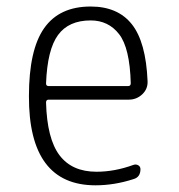

<svg xmlns="http://www.w3.org/2000/svg" viewBox="-20 -550 540 580"><path d="M253.9 -488.3Q187.5 -488.3 155.3 -444.3Q123 -400.4 119.1 -297.9Q119.1 -290 127 -290H367.2Q375 -290 375 -298.8Q372.1 -405.3 339.8 -446.8Q307.6 -488.3 253.9 -488.3ZM268.6 9.8Q66.4 9.8 67.4 -259.8Q67.4 -399.4 113.3 -464.8Q159.2 -530.3 253.9 -530.3Q335.9 -530.3 378.4 -476.6Q420.9 -422.9 425.8 -304.7Q426.8 -281.2 409.7 -265.1Q392.6 -249 369.1 -249H127Q119.1 -249 119.1 -240.2Q122.1 -130.9 159.7 -81.1Q197.3 -31.2 271.5 -31.2Q326.2 -31.2 382.8 -51.8Q390.6 -54.7 397.5 -50.8Q404.3 -46.9 404.3 -39.1Q404.3 -14.6 382.8 -8.8Q325.2 9.8 268.6 9.8Z"/></svg>

Font: Rounded-X Mgen+ 1mn light
Style: Regular
Weight: 200
Designer: [Source Han Sans]
Ryoko NISHIZUKA  (kana & ideographs); Paul D. Hunt (Latin, Greek & Cyrillic); Wenlong ZHANG  (bopomofo
Version: Version 1.059.20150602